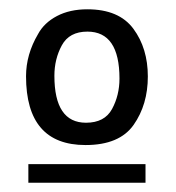

<svg xmlns="http://www.w3.org/2000/svg" viewBox="-20 -723 378 413"><path d="M168 -655Q129 -655 113 -625.5Q97 -596 97 -560Q97 -459 165 -459Q205 -459 221 -488.5Q237 -518 237 -554Q237 -655 168 -655ZM168 -703Q236 -703 267 -661Q298 -619 298 -558.5Q298 -498 267.5 -454.5Q237 -411 164 -411Q36 -411 36 -559Q36 -606 62 -650Q75 -674 102.5 -688.5Q130 -703 168 -703ZM41 -330V-370H293V-330Z"/></svg>

Font: Average Sans
Style: Regular
Weight: 400
Designer: Eduardo Rodriguez Tunni
Foundry: Eduardo Rodriguez Tunni
Version: Version 1.002